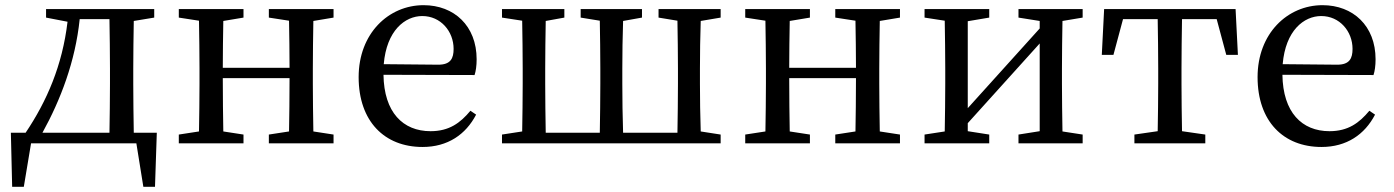

<svg xmlns="http://www.w3.org/2000/svg" viewBox="-20 -554 5387 742"><path d="M144 -41C214 -168 271 -316 288 -480H403C404 -424 405 -344 405 -289V-230C405 -176 404 -97 403 -41ZM497 -41C496 -97 495 -176 495 -230V-289C495 -342 496 -418 497 -473L576 -486V-519H158V-486L241 -470C221 -301 161 -163 79 -41H22L27 168H72L100 0H507L534 168H579L586 -41Z M1269 -486V-519H1019V-486L1097 -474C1098 -420 1099 -346 1099 -292H841C841 -346 842 -419 843 -473L921 -486V-519H671V-486L749 -474C750 -418 751 -342 751 -289V-230C751 -177 750 -101 749 -46L671 -34V0H921V-34L843 -46C842 -101 841 -179 841 -252H1099C1099 -179 1098 -100 1097 -46L1019 -34V0H1269V-34L1191 -46C1190 -102 1189 -177 1189 -230V-289C1189 -342 1190 -418 1191 -473Z M1463 -306C1474 -436 1545 -492 1612 -492C1683 -492 1733 -433 1733 -365C1733 -329 1722 -304 1674 -304ZM1814 -264C1819 -279 1822 -300 1822 -325C1822 -454 1735 -534 1617 -534C1482 -534 1366 -425 1366 -256C1366 -85 1466 14 1613 14C1710 14 1780 -34 1820 -111L1798 -126C1759 -79 1716 -47 1644 -47C1537 -47 1464 -120 1462 -265Z M2765 -486V-519H2525V-486L2598 -474C2599 -418 2600 -342 2600 -289V-230C2600 -176 2599 -97 2598 -41H2388C2386 -97 2385 -176 2385 -230V-289C2385 -342 2386 -418 2388 -473L2461 -486V-519H2224V-486L2298 -474C2299 -419 2300 -342 2300 -289V-230C2300 -176 2299 -97 2298 -41H2089C2088 -97 2087 -176 2087 -230V-289C2087 -342 2088 -418 2089 -473L2161 -486V-519H1920V-486L1998 -474C1999 -419 2000 -342 2000 -289V-230C2000 -177 1999 -101 1998 -46L1920 -34V0H2765V-34L2688 -46C2686 -101 2685 -177 2685 -230V-289C2685 -342 2686 -418 2688 -473Z M3458 -486V-519H3208V-486L3286 -474C3287 -420 3288 -346 3288 -292H3030C3030 -346 3031 -419 3032 -473L3110 -486V-519H2860V-486L2938 -474C2939 -418 2940 -342 2940 -289V-230C2940 -177 2939 -101 2938 -46L2860 -34V0H3110V-34L3032 -46C3031 -101 3030 -179 3030 -252H3288C3288 -179 3287 -100 3286 -46L3208 -34V0H3458V-34L3380 -46C3379 -102 3378 -177 3378 -230V-289C3378 -342 3379 -418 3380 -473Z M4164 -486V-519H3916V-486L3998 -473V-444L3720 -136V-472L3803 -486V-519H3553V-486L3631 -474C3632 -418 3633 -342 3633 -289V-230C3633 -177 3632 -101 3631 -46L3553 -34V0H3803V-34L3720 -47V-78L3998 -386V-47L3916 -34V0H4164V-34L4086 -46C4085 -101 4084 -177 4084 -230V-289C4084 -342 4085 -418 4086 -473Z M4682 -480 4719 -342H4764L4755 -519H4247L4238 -342H4283L4320 -480H4454C4455 -424 4456 -344 4456 -289V-230C4456 -177 4455 -102 4454 -47L4364 -34V0H4638V-34L4548 -47C4547 -102 4546 -177 4546 -230V-289C4546 -344 4547 -424 4548 -480Z M4937 -306C4948 -436 5019 -492 5086 -492C5157 -492 5207 -433 5207 -365C5207 -329 5196 -304 5148 -304ZM5288 -264C5293 -279 5296 -300 5296 -325C5296 -454 5209 -534 5091 -534C4956 -534 4840 -425 4840 -256C4840 -85 4940 14 5087 14C5184 14 5254 -34 5294 -111L5272 -126C5233 -79 5190 -47 5118 -47C5011 -47 4938 -120 4936 -265Z"/></svg>

Font: Source Han Serif JP Medium
Style: Regular
Weight: 500
Designer: Ryoko NISHIZUKA 西塚涼子 (kana & ideographs); Frank Grießhammer (Latin, Greek & Cyrillic); Wenlong ZHANG 张文龙 (bopomofo); San
Foundry: Adobe Systems Incorporated
Version: Version 1.001;PS 1.001;hotconv 16.6.54;makeotf.lib2.5.65590